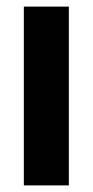

<svg xmlns="http://www.w3.org/2000/svg" viewBox="-20 -560 280 580"><path d="M52 -540H188V0H52Z"/></svg>

Font: Encode Sans Compressed
Style: Bold
Weight: 700
Designer: Pablo Impallari, Andres Torresi
Foundry: Pablo Impallari, Andres Torresi
Version: Version 1.000; ttfautohint (v1.00) -l 8 -r 50 -G 200 -x 14 -